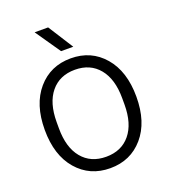

<svg xmlns="http://www.w3.org/2000/svg" viewBox="-162 -1025 1011 1150"><g transform="rotate(-20 343.0 -450.0)"><path d="M553.7 -84.2Q472.7 9.8 342.8 9.8Q212.9 9.8 131.8 -84.2Q50.8 -178.2 50.8 -339.8Q50.8 -501.5 131.8 -595.7Q212.9 -689.9 342.8 -689.9Q472.7 -689.9 553.7 -595.7Q634.8 -501.5 634.8 -339.8Q634.8 -178.2 553.7 -84.2ZM133.8 -319.8Q133.8 -197.8 189.5 -130.4Q245.1 -63 342.8 -63Q440.4 -63 496.1 -130.4Q551.8 -197.8 551.8 -319.8V-359.9Q551.8 -481.9 496.1 -549.6Q440.4 -617.2 342.8 -617.2Q245.1 -617.2 189.5 -549.6Q133.8 -481.9 133.8 -359.9ZM193.8 -910.2H279.8L381.8 -750H304.2Z"/></g></svg>

Font: TASA Orbiter Text
Style: Regular
Weight: 400
Designer: Weizhong Zhang
Version: Version 1.000;Glyphs 3.1.2 (3151)